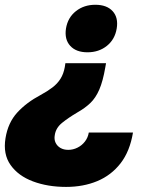

<svg xmlns="http://www.w3.org/2000/svg" viewBox="-27 -565 645 789"><path d="M408.7 -305.2 405.8 -288.6Q396 -231.4 381.1 -197Q366.2 -162.6 344.2 -141.6Q322.3 -120.6 291 -103Q253.9 -81.1 228.3 -60.3Q202.6 -39.6 198.2 -10.3Q194.8 7.8 201.4 21.5Q208 35.2 221.4 43Q234.9 50.8 253.4 50.8Q273.4 50.8 291.5 41.7Q309.6 32.7 322 16.6Q334.5 0.5 337.9 -20.5H519.5Q506.8 56.6 468.5 106Q430.2 155.3 372.8 179.2Q315.4 203.1 244.6 203.1Q168.9 203.1 108.4 180.4Q47.9 157.7 16.4 113Q-15.1 68.4 -4.4 2.9Q5.9 -61 43.9 -102.5Q82 -144 139.2 -174.3Q168 -189.9 188.5 -205.6Q209 -221.2 221.7 -241.5Q234.4 -261.7 239.3 -289.6L241.7 -305.2ZM364.7 -545.4Q412.1 -545.4 436 -519Q460 -492.7 452.6 -447.8Q445.3 -403.3 412.4 -376.7Q379.4 -350.1 332.5 -350.1Q285.6 -350.1 261.5 -376.7Q237.3 -403.3 244.1 -447.8Q251.5 -492.7 284.7 -519Q317.9 -545.4 364.7 -545.4Z"/></svg>

Font: Inter 16pt Black
Style: Italic
Weight: 900
Italic angle: -9.3988°
Version: Version 4.001;git-66647c0bb